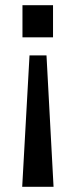

<svg xmlns="http://www.w3.org/2000/svg" viewBox="-20 -550 289 735"><path d="M183 -407V-530H66V-407ZM185 165 158 -338H93L65 165Z"/></svg>

Font: Bisquit Text
Style: Regular
Weight: 400
Version: Version 1.004;Glyphs 3.2.3 (3260)